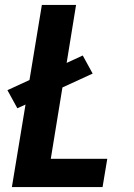

<svg xmlns="http://www.w3.org/2000/svg" viewBox="-20 -755 540 775"><path d="M28 0 83 -333 50 -318 10 -391 99 -432 149 -735H287L249 -501L314 -531L354 -458L232 -402L185 -114H413L394 0Z"/></svg>

Font: Iosevka Term Curly Heavy
Style: Italic
Weight: 900
Italic angle: -9°
Designer: Belleve Invis
Foundry: Belleve Invis
Version: Version 32.3.0